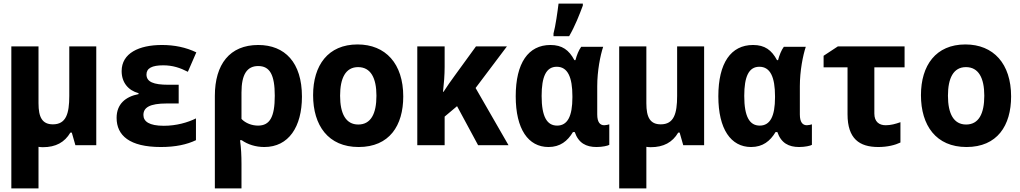

<svg xmlns="http://www.w3.org/2000/svg" viewBox="-20 -807 5670 1067"><path d="M218 11C290 11 339 -16 371 -70H379L399 0H515V-549H365V-274C365 -175 347 -116 274 -116C215 -116 194 -155 194 -233V-549H43V240H194V9C201 10 209 11 218 11Z M874 10C956 10 1019 -4 1069 -28V-149C1023 -126 960 -108 890 -108C809 -108 777 -132 777 -168C777 -209 811 -232 907 -232H973V-336H915C833 -336 794 -352 794 -393C794 -428 825 -444 887 -444C940 -444 981 -430 1024 -408L1071 -516C1013 -544 949 -557 880 -557C752 -557 656 -511 656 -412C656 -349 692 -305 750 -289V-284C678 -270 628 -229 628 -152C628 -54 700 10 874 10Z M1174 -274V240H1322V104C1322 59 1320 16 1314 -28H1323C1357 -4 1401 10 1449 10C1584 10 1658 -102 1658 -270C1658 -460 1563 -557 1415 -557C1257 -557 1174 -450 1174 -274ZM1414 -109C1380 -109 1345 -122 1322 -146V-293C1322 -394 1353 -440 1415 -440C1479 -440 1507 -392 1507 -275C1507 -156 1479 -109 1414 -109Z M1973 10C2144 10 2221 -109 2221 -271C2221 -453 2123 -560 1967 -560C1803 -560 1720 -444 1720 -278C1720 -110 1804 10 1973 10ZM1971 -115C1902 -115 1870 -175 1870 -275C1870 -372 1900 -434 1970 -434C2040 -434 2072 -374 2072 -275C2072 -175 2041 -115 1971 -115Z M2299 0H2451V-159L2520 -217L2637 0H2806L2623 -318L2797 -549H2625L2508 -388C2484 -355 2464 -327 2445 -297H2442C2447 -341 2451 -391 2451 -435V-549H2299Z M3056 -621V-606H3143C3176 -663 3200 -725 3219 -776V-787H3084C3079 -746 3067 -660 3056 -621ZM3028 10C3093 10 3134 -23 3164 -73H3174C3195 -12 3237 10 3295 10C3328 10 3358 3 3366 -2V-116C3360 -114 3347 -111 3338 -111C3315 -111 3299 -127 3299 -171V-328C3299 -413 3316 -499 3332 -547H3210C3196 -528 3185 -500 3178 -473H3172C3142 -529 3104 -557 3039 -557C2916 -557 2846 -457 2846 -272C2846 -89 2916 10 3028 10ZM3076 -109C3020 -109 2990 -158 2990 -274C2990 -381 3015 -436 3074 -436C3135 -436 3161 -378 3161 -272V-266C3161 -161 3134 -109 3076 -109Z M3596 11C3668 11 3717 -16 3749 -70H3757L3777 0H3893V-549H3743V-274C3743 -175 3725 -116 3652 -116C3593 -116 3572 -155 3572 -233V-549H3421V240H3572V9C3579 10 3587 11 3596 11Z M4154 10C4219 10 4260 -23 4290 -73H4300C4321 -12 4363 10 4421 10C4454 10 4484 3 4492 -2V-116C4486 -114 4473 -111 4464 -111C4441 -111 4425 -127 4425 -171V-328C4425 -413 4442 -499 4458 -547H4336C4322 -528 4311 -500 4304 -473H4298C4268 -529 4230 -557 4165 -557C4042 -557 3972 -457 3972 -272C3972 -89 4042 10 4154 10ZM4202 -109C4146 -109 4116 -158 4116 -274C4116 -381 4141 -436 4200 -436C4261 -436 4287 -378 4287 -272V-266C4287 -161 4260 -109 4202 -109Z M4861 10C4912 10 4955 -1 4984 -15V-128C4956 -118 4930 -111 4902 -111C4866 -111 4839 -130 4839 -176V-433H5007V-549H4636L4557 -497V-433H4690V-172C4690 -36 4756 10 4861 10Z M5351 10C5522 10 5599 -109 5599 -271C5599 -453 5501 -560 5345 -560C5181 -560 5098 -444 5098 -278C5098 -110 5182 10 5351 10ZM5349 -115C5280 -115 5248 -175 5248 -275C5248 -372 5278 -434 5348 -434C5418 -434 5450 -374 5450 -275C5450 -175 5419 -115 5349 -115Z"/></svg>

Font: Noto Sans Mono SemiCondensed ExtraBold
Style: Regular
Weight: 800
Width: 4
Designer: Monotype Design Team
Foundry: Monotype Imaging Inc.
Version: Version 2.014